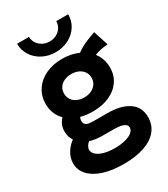

<svg xmlns="http://www.w3.org/2000/svg" viewBox="-230 -853 1028 1172"><g transform="rotate(-30 284.0 -267.0)"><path d="M19.5 56.6Q19.5 19.5 39.1 -14.2Q58.6 -47.9 91.3 -71.3Q71.3 -101.6 71.3 -138.7Q71.3 -186.5 104 -221.2Q80.6 -244.6 68.1 -275.1Q55.7 -305.7 55.7 -341.8Q55.7 -397 84.2 -440.2Q112.8 -483.4 163.6 -507.3Q214.4 -531.2 279.3 -531.2Q342.3 -531.2 393.6 -508.3Q421.4 -528.8 451.4 -542.7Q481.4 -556.6 531.2 -574.2L565.4 -468.8Q532.7 -466.3 512.7 -461.7Q492.7 -457 471.2 -448.7Q507.8 -401.4 507.8 -339.8Q507.8 -285.6 479.7 -244.6Q451.7 -203.6 400.9 -180.9Q350.1 -158.2 283.2 -158.2Q238.8 -158.2 198.7 -168.9Q192.4 -158.2 192.4 -144.5Q192.4 -125.5 203.1 -117.2Q213.9 -108.9 230.2 -107.2Q246.6 -105.5 278.3 -105.5H354.5Q448.2 -105.5 502.9 -69.1Q557.6 -32.7 557.6 39.1Q557.6 92.3 526.4 131.6Q495.1 170.9 434.6 192.4Q374 213.9 288.1 213.9Q205.1 213.9 144.5 194.1Q84 174.3 51.8 138.7Q19.5 103 19.5 56.6ZM378.9 -341.8Q378.9 -365.2 366.5 -383.8Q354 -402.3 331.8 -412.6Q309.6 -422.9 281.2 -422.9Q252.9 -422.9 231 -412.4Q209 -401.9 196.8 -383.3Q184.6 -364.7 184.6 -340.8Q184.6 -316.9 196.8 -298.1Q209 -279.3 231.2 -269Q253.4 -258.8 281.2 -258.8Q310.1 -258.8 332.3 -269.5Q354.5 -280.3 366.7 -299.1Q378.9 -317.9 378.9 -341.8ZM288.1 102.5Q328.6 102.5 360.6 94.5Q392.6 86.4 410.6 72Q428.7 57.6 428.7 39.1Q428.7 20.5 411.9 11.7Q395 2.9 373.3 1Q351.6 -1 322.3 -1H259.8Q210.4 -1 172.4 -13.2Q160.6 -4.9 153.1 7.8Q145.5 20.5 145.5 33.2Q145.5 52.2 162.4 67.9Q179.2 83.5 211.4 93Q243.7 102.5 288.1 102.5ZM88.4 -748H172.4Q172.9 -723.6 185.8 -703.6Q198.7 -683.6 220.7 -671.9Q242.7 -660.2 269 -660.2Q295.9 -660.2 317.6 -671.9Q339.4 -683.6 352.1 -703.6Q364.7 -723.6 364.7 -748H448.7Q449.2 -702.6 425.5 -665.3Q401.9 -627.9 360.4 -606.4Q318.8 -585 269 -585Q218.8 -585 177.5 -606.4Q136.2 -627.9 112.3 -665.3Q88.4 -702.6 88.4 -748Z"/></g></svg>

Font: Reddit Sans Fudge
Style: Bold
Weight: 700
Designer: Stephen Hutchings
Foundry: Reddit
Version: Version 1.013